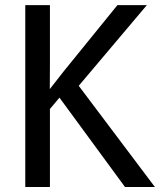

<svg xmlns="http://www.w3.org/2000/svg" viewBox="-20 -748 640 768"><path d="M599.6 0H480L217.8 -357.4L179.7 -312V0H81.1V-727.5H179.7V-480Q179.7 -465.8 179.4 -435.3Q179.2 -404.8 179.2 -391.6Q186.5 -400.9 235.4 -463.4L449.7 -727.5H567.4L294.9 -404.8Z"/></svg>

Font: Coda
Style: Regular
Weight: 400
Designer: vernon adams
Foundry: vernon adams
Version: Version 2.000; ttfautohint (v0.8) -r 50 -G 200 -x